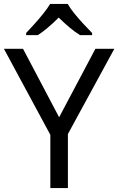

<svg xmlns="http://www.w3.org/2000/svg" viewBox="-20 -964 606 984"><path d="M283 -363 469 -714H566L328 -277V0H238V-273L0 -714H98ZM327 -944Q339 -922 361.5 -894.5Q384 -867 408.5 -840.5Q433 -814 452 -795V-784H390Q364 -800 336 -823.5Q308 -847 281 -874Q254 -847 227 -824Q200 -801 174 -784H114V-795Q133 -815 156.5 -841Q180 -867 202 -894.5Q224 -922 237 -944Z"/></svg>

Font: Noto Sans Bengali UI
Style: Regular
Weight: 400
Designer: Jelle Bosma - Monotype Design Team
Foundry: Monotype Imaging Inc.
Version: Version 2.003; ttfautohint (v1.8.4.7-5d5b)